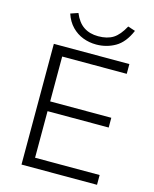

<svg xmlns="http://www.w3.org/2000/svg" viewBox="-132 -996 868 1083"><g transform="rotate(15 302.0 -454.5)"><path d="M100 0V-705H541V-648H164V-386H521V-329H164V-57H541V0ZM331 -763Q290 -763 253.5 -777Q217 -791 188.5 -820Q160 -849 145 -894L189 -909Q210 -858 245 -834.5Q280 -811 330 -811Q383 -811 417 -832.5Q451 -854 480 -908L523 -894Q492 -821 441.5 -792Q391 -763 331 -763Z"/></g></svg>

Font: Nunito Sans 10pt Light
Style: Regular
Weight: 300
Designer: Vernon Adams
Foundry: Vernon Adams
Version: Version 3.101;gftools[0.9.27]